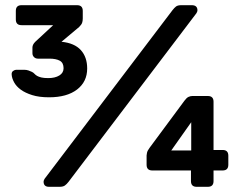

<svg xmlns="http://www.w3.org/2000/svg" viewBox="-20 -720 923 740"><path d="M169 -345Q131 -345 104 -353.5Q77 -362 60 -374.5Q43 -387 34.5 -402.5Q26 -418 25 -432Q24 -442 30.5 -446.5Q37 -451 42 -451H74Q82 -451 89.5 -448.5Q97 -446 103 -443Q109 -440 113 -435.5Q117 -431 123 -427.5Q129 -424 139 -421.5Q149 -419 166 -419Q192 -419 208.5 -429Q225 -439 225 -457Q225 -478 210.5 -486Q196 -494 170 -494H126Q117 -494 111 -500Q105 -506 105 -515V-537Q105 -548 116 -559L185 -623H63Q41 -623 41 -645V-678Q41 -700 63 -700H277Q299 -700 299 -678V-649Q299 -639 296.5 -632Q294 -625 285 -616L217 -559Q267 -554 291.5 -527Q316 -500 316 -456Q316 -405 277 -375Q238 -345 169 -345ZM169 0Q148 0 148 -20Q148 -22 149 -25Q150 -28 152 -31L645 -681Q652 -690 658.5 -695Q665 -700 679 -700H719Q741 -700 741 -680Q741 -678 740 -675Q739 -672 737 -669L244 -19Q237 -10 230 -5Q223 0 209 0ZM738 0Q716 0 716 -22V-63H567Q545 -63 545 -85V-121Q545 -123 546.5 -131Q548 -139 557 -151L691 -332Q699 -343 706.5 -346.5Q714 -350 721 -350H781Q803 -350 803 -328V-142H838Q860 -142 860 -120V-85Q860 -63 838 -63H803V-22Q803 0 781 0ZM640 -140H717V-249Z"/></svg>

Font: Fz Rubik Med
Style: Regular
Weight: 500
Designer: Hubert and Fischer
Foundry: Hubert and Fischer
Version: Vit hóa bi FontZin.com